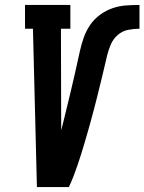

<svg xmlns="http://www.w3.org/2000/svg" viewBox="-20 -755 583 775"><path d="M129 0 113 -639H81V-735H264V-639H226L227 -245Q227 -241 227 -237Q227 -233 227 -229Q234 -256 240.5 -282.5Q247 -309 253.5 -336Q260 -363 266.5 -390Q273 -417 279 -443.5Q285 -470 291 -497Q297 -524 303 -551Q309 -578 318.5 -604.5Q328 -631 344 -654.5Q360 -678 384 -695.5Q408 -713 434.5 -722Q461 -731 488.5 -733Q516 -735 543 -735V-639Q520 -639 497 -634.5Q474 -630 455.5 -614Q437 -598 427.5 -576Q418 -554 412.5 -531.5Q407 -509 402 -487Q397 -465 391.5 -442.5Q386 -420 380.5 -398Q375 -376 369.5 -353.5Q364 -331 358 -309Q352 -287 346 -264.5Q340 -242 333.5 -220Q327 -198 320.5 -175.5Q314 -153 307 -131Q300 -109 292.5 -87Q285 -65 276.5 -43Q268 -21 258 0Z"/></svg>

Font: Iosevka Gothic
Style: Bold Italic
Weight: 700
Italic angle: -9°
Monospace: yes
Designer: Belleve Invis
Foundry: Belleve Invis
Version: Version 15.5.1; ttfautohint (v1.8.4)